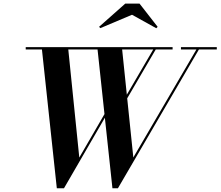

<svg xmlns="http://www.w3.org/2000/svg" viewBox="-20 -1004 1188 1034"><path d="M585.5 10 504 -750H636.5L698 -156L1045 -750H1058.5L615 10ZM286 10 204.5 -750H346.5L407 -155.5L569 -435H582.5L324.5 10ZM118.5 -737.5V-750H909.5V-737.5ZM618 -417 812.5 -750H826L631.5 -417ZM954.5 -737.5V-750H1147.5V-737.5ZM520.5 -852.5 513.5 -859.5 654.5 -984.5H731.5L829 -859.5L821.5 -852L691 -924.5Z"/></svg>

Font: Bodoni Moda 18pt SemiBold
Style: Italic
Weight: 600
Italic angle: -13°
Designer: Owen Earl
Foundry: indestructible type
Version: Version 2.005